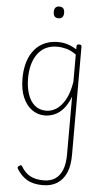

<svg xmlns="http://www.w3.org/2000/svg" viewBox="-77 -820 752 1385"><g transform="rotate(5 299.0 -128.0)"><path d="M287 519Q217 519 172.5 492.5Q128 466 99 417Q95 410 97 404.5Q99 399 107 395Q114 388 120.5 390.5Q127 393 129 399Q154 441 192 462.5Q230 484 292 484Q340 484 373.5 462Q407 440 425 395.5Q443 351 443 282V-136Q420 -76 389.5 -43Q359 -10 325 3.5Q291 17 259 17Q206 17 164.5 -13Q123 -43 99 -99Q75 -155 75 -235Q75 -285 84.5 -328.5Q94 -372 113 -407Q132 -442 160 -467Q188 -492 225 -505.5Q262 -519 309 -519Q345 -519 377 -509Q409 -499 443 -478V-500Q443 -508 447.5 -511.5Q452 -515 461 -515Q471 -515 475 -511.5Q479 -508 479 -500V285Q479 363 456 414.5Q433 466 390.5 492.5Q348 519 287 519ZM265 -18Q302 -18 337 -39.5Q372 -61 400.5 -110Q429 -159 443 -242V-440Q406 -467 371.5 -476Q337 -485 305 -485Q270 -485 240 -474.5Q210 -464 187.5 -443.5Q165 -423 148.5 -393Q132 -363 123.5 -324.5Q115 -286 115 -238Q115 -177 131.5 -126.5Q148 -76 181.5 -47Q215 -18 265 -18ZM295 -690Q276 -690 267 -701Q258 -712 258 -733Q258 -754 267.5 -764.5Q277 -775 295 -775Q314 -775 323.5 -764.5Q333 -754 333 -733Q333 -711 323.5 -700.5Q314 -690 295 -690Z"/></g></svg>

Font: Playwrite NG Modern Thin
Style: Regular
Weight: 250
Designer: Veronika Burian, José Scaglione
Foundry: TypeTogether
Version: Version 1.002